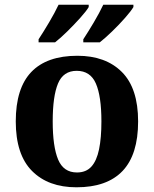

<svg xmlns="http://www.w3.org/2000/svg" viewBox="-20 -786 655 816"><path d="M305 10Q185 10 116 -59.5Q47 -129 47 -270Q47 -411 113 -480Q179 -549 309 -549Q429 -549 498 -480Q567 -411 567 -270Q567 -129 501 -59.5Q435 10 305 10ZM307 -53Q346 -53 368.5 -78Q391 -103 401 -151.5Q411 -200 411 -270Q411 -377 387.5 -431Q364 -485 306 -485Q249 -485 226.5 -431Q204 -377 204 -270Q204 -163 227 -108Q250 -53 307 -53ZM334 -619Q355 -651 379 -691.5Q403 -732 419 -766H547V-756Q537 -739 511.5 -710Q486 -681 456.5 -652.5Q427 -624 404 -606H334ZM144 -619Q165 -651 189 -691.5Q213 -732 229 -766H357V-756Q347 -739 321 -710Q295 -681 266 -652.5Q237 -624 214 -606H144Z"/></svg>

Font: Noto Rashi Hebrew
Style: Bold
Weight: 700
Version: Version 1.006